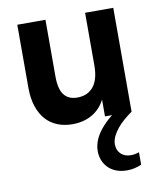

<svg xmlns="http://www.w3.org/2000/svg" viewBox="-80 -521 694 831"><g transform="rotate(-10 267.0 -105.5)"><path d="M213.5 9Q245.7 9 271.5 0.4Q297.2 -8.2 316.9 -23.6Q336.5 -39 349.7 -60Q363 -81 369.7 -105L357.5 -128V0H474.3V-456.5H350.5V-224.5Q350.5 -194.5 344.2 -171.5Q338 -148.5 325.6 -132.9Q313.2 -117.3 295.3 -109.1Q277.3 -101 254.5 -101Q215.5 -101 195.9 -126.5Q176.3 -152 176.3 -207V-456.5H52.5V-179Q52.5 -132 64.5 -96.6Q76.5 -61.2 97.5 -38Q118.5 -14.7 148 -2.9Q177.5 9 213.5 9ZM412 246.8Q430.5 246.8 446.5 242.8Q462.5 238.8 475.3 233V178.2Q465.3 182 456.1 183.5Q447 185 439 185Q412 185 395.3 169Q378.5 153 378.5 127Q378.5 109.5 386.8 92.2Q395 75 408.4 58.5Q421.8 42 438.8 27.5Q455.8 13 474.3 0V-36.5H441.5Q374.3 4.2 337.3 50Q300.3 95.7 300.3 143.5Q300.3 163.2 307.1 181.6Q314 200 327.6 214.6Q341.3 229.3 362.4 238Q383.5 246.8 412 246.8Z"/></g></svg>

Font: Tilda Sans VF
Style: Regular
Weight: 400
Designer: ParaType Ltd
Foundry: ParaType Ltd
Version: Version 1.010